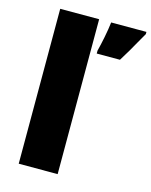

<svg xmlns="http://www.w3.org/2000/svg" viewBox="-115 -835 718 910"><g transform="rotate(15 244.5 -380.0)"><path d="M257 0H66V-760H257ZM489 -749Q475 -725 462 -702Q449 -679 435 -654.5Q421 -630 402 -600H288V-614Q292 -629 296 -647.5Q300 -666 304 -685.5Q308 -705 311 -724.5Q314 -744 316 -760H489Z"/></g></svg>

Font: Noto Sans Hebrew Black
Style: Regular
Weight: 900
Designer: Monotype Design Team
Foundry: Monotype Imaging Inc.
Version: Version 2.003